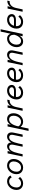

<svg xmlns="http://www.w3.org/2000/svg" viewBox="2643 -3403 954 6280"><g transform="rotate(-90 3120.0 -263.0)"><path d="M422 -139 472 -85Q432 -37 376.5 -10.5Q321 16 262 16Q198 16 149.5 -10.5Q101 -37 74 -85Q47 -133 47 -196Q47 -261 68.5 -317.5Q90 -374 128.5 -416.5Q167 -459 218 -483.5Q269 -508 328 -508Q393 -508 442.5 -480Q492 -452 520 -399L459 -357Q417 -441 325 -441Q268 -441 223.5 -408.5Q179 -376 153.5 -320.5Q128 -265 128 -196Q128 -131 164.5 -91Q201 -51 265 -51Q358 -51 422 -139Z M563 -196Q563 -261 584.5 -317.5Q606 -374 644.5 -417Q683 -460 733.5 -484Q784 -508 842 -508Q908 -508 957 -481.5Q1006 -455 1033 -407.5Q1060 -360 1060 -296Q1060 -231 1038.5 -174.5Q1017 -118 978.5 -75Q940 -32 889.5 -8Q839 16 781 16Q716 16 666.5 -10.5Q617 -37 590 -85Q563 -133 563 -196ZM781 -51Q837 -51 881.5 -83.5Q926 -116 952.5 -172Q979 -228 979 -296Q979 -361 941.5 -401Q904 -441 842 -441Q787 -441 742 -408.5Q697 -376 670.5 -320.5Q644 -265 644 -196Q644 -131 681.5 -91Q719 -51 781 -51Z M1140 0 1244 -492H1320L1294 -368L1287 -370Q1319 -435 1367 -471.5Q1415 -508 1471 -508Q1532 -508 1567 -466Q1602 -424 1599 -350L1588 -353Q1622 -426 1675.5 -467Q1729 -508 1792 -508Q1854 -508 1891.5 -469Q1929 -430 1929 -361Q1929 -348 1927 -331.5Q1925 -315 1920 -290L1859 0H1782L1843 -290Q1847 -307 1849 -324.5Q1851 -342 1851 -354Q1851 -394 1830.5 -417Q1810 -440 1774 -440Q1699 -440 1649.5 -363.5Q1600 -287 1566 -131L1538 0H1461L1522 -290Q1526 -307 1528 -324.5Q1530 -342 1530 -354Q1530 -394 1509.5 -417Q1489 -440 1453 -440Q1378 -440 1328.5 -363.5Q1279 -287 1245 -131L1217 0Z M1978 194 2124 -492H2200L2171 -356L2159 -352Q2195 -430 2248.5 -469Q2302 -508 2370 -508Q2426 -508 2468 -482.5Q2510 -457 2533 -410Q2556 -363 2556 -297Q2556 -233 2534.5 -176.5Q2513 -120 2475.5 -76.5Q2438 -33 2387.5 -8.5Q2337 16 2279 16Q2228 16 2186 -3.5Q2144 -23 2117 -58.5Q2090 -94 2084 -140L2116 -176Q2121 -140 2144 -112Q2167 -84 2202 -67.5Q2237 -51 2276 -51Q2332 -51 2377 -83.5Q2422 -116 2448.5 -172Q2475 -228 2475 -296Q2475 -363 2442.5 -402Q2410 -441 2350 -441Q2273 -441 2214.5 -362Q2156 -283 2124 -131L2055 194Z M2636 0 2740 -492H2816L2783 -335H2771Q2798 -412 2856 -456Q2914 -500 2985 -500H3000L2984 -425H2967Q2894 -425 2837.5 -372Q2781 -319 2757 -206L2713 0Z M3073 -219V-282H3289Q3345 -282 3375.5 -301.5Q3406 -321 3406 -357Q3406 -394 3375.5 -417.5Q3345 -441 3297 -441Q3237 -441 3189.5 -409.5Q3142 -378 3115 -322.5Q3088 -267 3088 -195Q3088 -130 3128 -90.5Q3168 -51 3235 -51Q3333 -51 3399 -140L3448 -87Q3361 16 3232 16Q3164 16 3113 -10Q3062 -36 3034.5 -83.5Q3007 -131 3007 -196Q3007 -262 3029 -319Q3051 -376 3090.5 -418.5Q3130 -461 3182.5 -484.5Q3235 -508 3296 -508Q3352 -508 3393.5 -489Q3435 -470 3458.5 -436Q3482 -402 3482 -357Q3482 -293 3430.5 -256Q3379 -219 3289 -219Z M3639 -219V-282H3855Q3911 -282 3941.5 -301.5Q3972 -321 3972 -357Q3972 -394 3941.5 -417.5Q3911 -441 3863 -441Q3803 -441 3755.5 -409.5Q3708 -378 3681 -322.5Q3654 -267 3654 -195Q3654 -130 3694 -90.5Q3734 -51 3801 -51Q3899 -51 3965 -140L4014 -87Q3927 16 3798 16Q3730 16 3679 -10Q3628 -36 3600.5 -83.5Q3573 -131 3573 -196Q3573 -262 3595 -319Q3617 -376 3656.5 -418.5Q3696 -461 3748.5 -484.5Q3801 -508 3862 -508Q3918 -508 3959.5 -489Q4001 -470 4024.5 -436Q4048 -402 4048 -357Q4048 -293 3996.5 -256Q3945 -219 3855 -219Z M4125 0 4229 -492H4305L4273 -341L4238 -271Q4255 -344 4288.5 -397Q4322 -450 4368 -479Q4414 -508 4466 -508Q4532 -508 4572.5 -469Q4613 -430 4613 -361Q4613 -348 4611 -331.5Q4609 -315 4604 -290L4543 0H4466L4527 -290Q4531 -307 4533 -324.5Q4535 -342 4535 -354Q4535 -394 4512 -417Q4489 -440 4448 -440Q4369 -440 4316.5 -364Q4264 -288 4230 -131L4202 0Z M5073 0 5113 -190Q5118 -216 5120.5 -238.5Q5123 -261 5123 -286Q5123 -360 5089 -400.5Q5055 -441 4996 -441Q4942 -441 4897.5 -408.5Q4853 -376 4826 -321Q4799 -266 4799 -198Q4799 -128 4832 -89.5Q4865 -51 4922 -51Q4993 -51 5046 -113.5Q5099 -176 5130 -283L5151 -245Q5117 -123 5058.5 -53.5Q5000 16 4906 16Q4818 16 4768 -42Q4718 -100 4718 -197Q4718 -259 4739 -315Q4760 -371 4797.5 -414.5Q4835 -458 4885.5 -483Q4936 -508 4995 -508Q5069 -508 5112.5 -466Q5156 -424 5164 -348L5144 -331L5227 -720H5303L5150 0Z M5390 -219V-282H5606Q5662 -282 5692.5 -301.5Q5723 -321 5723 -357Q5723 -394 5692.5 -417.5Q5662 -441 5614 -441Q5554 -441 5506.5 -409.5Q5459 -378 5432 -322.5Q5405 -267 5405 -195Q5405 -130 5445 -90.5Q5485 -51 5552 -51Q5650 -51 5716 -140L5765 -87Q5678 16 5549 16Q5481 16 5430 -10Q5379 -36 5351.5 -83.5Q5324 -131 5324 -196Q5324 -262 5346 -319Q5368 -376 5407.5 -418.5Q5447 -461 5499.5 -484.5Q5552 -508 5613 -508Q5669 -508 5710.5 -489Q5752 -470 5775.5 -436Q5799 -402 5799 -357Q5799 -293 5747.5 -256Q5696 -219 5606 -219Z M5876 0 5980 -492H6056L6023 -335H6011Q6038 -412 6096 -456Q6154 -500 6225 -500H6240L6224 -425H6207Q6134 -425 6077.5 -372Q6021 -319 5997 -206L5953 0Z"/></g></svg>

Font: Wix Madefor Text
Style: Italic
Weight: 400
Italic angle: -12°
Designer: Dalton Maag Ltd
Foundry: Dalton Maag Ltd
Version: Version 3.100